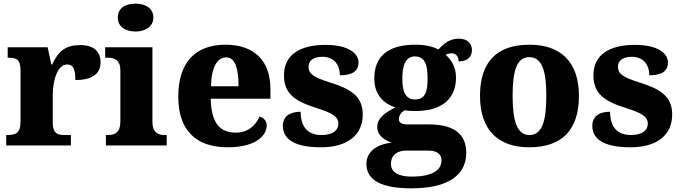

<svg xmlns="http://www.w3.org/2000/svg" viewBox="-20 -794 3716 1048"><path d="M14 0H367V-57H333C295 -57 268 -65 268 -124V-276C268 -353 293 -442 346 -442C383 -442 391 -412 391 -357C475 -357 529 -386 529 -454C529 -508 496 -548 419 -548C339 -548 298 -516 265 -442H260L240 -536H22V-479H25C69 -479 92 -470 92 -411V-129C92 -66 64 -57 19 -57H14Z M720 -622C772 -622 817 -648 817 -698C817 -751 772 -774 720 -774C665 -774 623 -751 623 -698C623 -648 665 -622 720 -622ZM558 0H890V-57H879C840 -57 812 -73 812 -128V-536H554V-479H570C608 -479 637 -463 637 -412V-130C637 -73 609 -57 570 -57H558Z M1223 10C1376 10 1436 -54 1436 -110C1436 -134 1419 -151 1397 -158C1374 -108 1334 -70 1266 -70C1178 -70 1133 -126 1130 -255H1456V-309C1456 -467 1363 -550 1211 -550C1046 -550 953 -453 953 -266C953 -91 1042 10 1223 10ZM1282 -323H1132C1133 -426 1166 -481 1215 -481C1262 -481 1282 -423 1282 -323Z M1732 10C1881 10 1960 -60 1960 -169C1960 -270 1892 -309 1784 -343C1692 -372 1664 -390 1664 -430C1664 -465 1694 -484 1740 -484C1795 -484 1835 -449 1835 -383C1905 -383 1937 -407 1937 -453C1937 -501 1885 -549 1756 -549C1620 -549 1530 -497 1530 -383C1530 -284 1588 -242 1706 -205C1791 -178 1827 -159 1827 -119C1827 -86 1801 -57 1735 -57C1665 -57 1621 -96 1621 -184C1569 -184 1524 -164 1524 -107C1524 -41 1577 10 1732 10Z M2224 234C2428 234 2525 161 2525 40C2525 -60 2460 -115 2322 -115H2203C2175 -115 2157 -123 2157 -144C2157 -166 2175 -186 2191 -192C2202 -189 2233 -188 2248 -188C2400 -188 2469 -262 2469 -370C2469 -428 2444 -468 2412 -495C2421 -499 2432 -503 2447 -503C2463 -503 2483 -491 2483 -459C2538 -459 2556 -489 2556 -522C2556 -555 2531 -583 2486 -583C2434 -583 2404 -557 2373 -524C2339 -541 2300 -550 2248 -550C2093 -550 2023 -483 2023 -365C2023 -279 2073 -228 2138 -208C2077 -177 2039 -147 2039 -101C2039 -53 2080 -29 2119 -15C2036 -8 1980 35 1980 101C1980 188 2060 234 2224 234ZM2246 -251C2190 -251 2176 -300 2176 -364C2176 -430 2190 -486 2245 -486C2303 -486 2314 -432 2314 -365C2314 -299 2303 -251 2246 -251ZM2227 170C2160 170 2114 149 2114 101C2114 44 2160 28 2195 28H2318C2367 28 2390 49 2390 81C2390 138 2334 170 2227 170Z M2868 10C3046 10 3140 -83 3140 -271C3140 -458 3038 -550 2871 -550C2693 -550 2600 -458 2600 -271C2600 -83 2701 10 2868 10ZM2870 -57C2803 -57 2778 -131 2778 -271C2778 -411 2802 -482 2869 -482C2937 -482 2962 -411 2962 -271C2962 -131 2938 -57 2870 -57Z M3421 10C3570 10 3649 -60 3649 -169C3649 -270 3581 -309 3473 -343C3381 -372 3353 -390 3353 -430C3353 -465 3383 -484 3429 -484C3484 -484 3524 -449 3524 -383C3594 -383 3626 -407 3626 -453C3626 -501 3574 -549 3445 -549C3309 -549 3219 -497 3219 -383C3219 -284 3277 -242 3395 -205C3480 -178 3516 -159 3516 -119C3516 -86 3490 -57 3424 -57C3354 -57 3310 -96 3310 -184C3258 -184 3213 -164 3213 -107C3213 -41 3266 10 3421 10Z"/></svg>

Font: Noto Serif Myanmar ExtraBold
Style: Regular
Weight: 800
Designer: Ben Mitchell and the Monotype Design Team
Foundry: Monotype Imaging Inc.
Version: Version 2.106